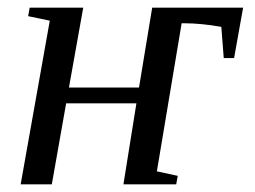

<svg xmlns="http://www.w3.org/2000/svg" viewBox="-20 -479 662 499"><path d="M611.8 -459 588.4 -328.1H561.5L555.2 -409.2Q502.4 -418.5 459.5 -418.5H452.1L387.7 -33.7L441.9 -22L438 0H300.8L334.5 -210.4H151.9L114.7 0H33.7L109.4 -425.3L53.2 -437L57.1 -459H196.3L159.2 -251.5H341.3L375.5 -459Z"/></svg>

Font: Liberation Serif
Style: Italic
Weight: 400
Italic angle: -16.333°
Designer: Steve Matteson
Foundry: Ascender Corporation
Version: Version 2.1.5